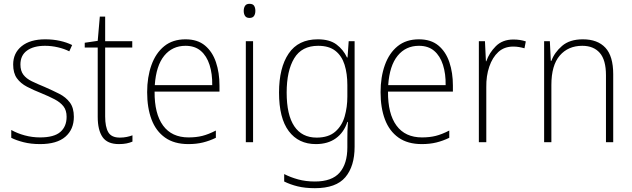

<svg xmlns="http://www.w3.org/2000/svg" viewBox="-20 -745 3311 1006"><path d="M367 -133Q367 -67 322.5 -28.5Q278 10 190 10Q142 10 103 0Q64 -10 39 -23V-64Q71 -46 110 -35.5Q149 -25 190 -25Q263 -25 296 -53.5Q329 -82 329 -133Q329 -167 312.5 -188Q296 -209 266.5 -224.5Q237 -240 198 -256Q155 -273 121.5 -290.5Q88 -308 68.5 -335Q49 -362 49 -407Q49 -467 93.5 -503Q138 -539 217 -539Q258 -539 294 -531Q330 -523 358 -509L343 -476Q318 -489 284 -497Q250 -505 216 -505Q156 -505 121.5 -480Q87 -455 87 -407Q87 -374 102.5 -353.5Q118 -333 147 -319Q176 -305 215 -289Q256 -271 290.5 -253.5Q325 -236 346 -208Q367 -180 367 -133Z M608 -24Q627 -24 644 -27.5Q661 -31 674 -36V-3Q660 3 643 6.5Q626 10 603 10Q543 10 517.5 -26.5Q492 -63 492 -133V-496H424V-521L492 -531L503 -658H531V-529H673V-496H531V-135Q531 -80 547.5 -52Q564 -24 608 -24Z M952 -539Q1015 -539 1054 -506.5Q1093 -474 1111.5 -419Q1130 -364 1130 -297V-265H790Q789 -149 834.5 -87Q880 -25 968 -25Q1008 -25 1040 -33Q1072 -41 1111 -61V-23Q1078 -7 1043.5 1.5Q1009 10 967 10Q893 10 845 -24Q797 -58 774 -119Q751 -180 751 -262Q751 -341 773.5 -404Q796 -467 840.5 -503Q885 -539 952 -539ZM952 -505Q883 -505 840.5 -453Q798 -401 791 -299H1092Q1093 -358 1078 -405Q1063 -452 1032 -478.5Q1001 -505 952 -505Z M1287 -725Q1305 -725 1311.5 -714.5Q1318 -704 1318 -688Q1318 -672 1311 -661.5Q1304 -651 1287 -651Q1271 -651 1264 -661.5Q1257 -672 1257 -688Q1257 -704 1264 -714.5Q1271 -725 1287 -725ZM1306 -529V0H1268V-529Z M1645 -539Q1707 -539 1743 -512Q1779 -485 1798 -444H1801L1807 -529H1838V24Q1838 126 1789.5 183.5Q1741 241 1630 241Q1579 241 1540 231.5Q1501 222 1469 206V167Q1502 184 1542 195Q1582 206 1630 206Q1719 206 1759.5 159.5Q1800 113 1800 27V-12Q1800 -36 1800.5 -58Q1801 -80 1803 -106H1800Q1782 -51 1740 -20.5Q1698 10 1635 10Q1544 10 1493 -58Q1442 -126 1442 -260Q1442 -390 1492.5 -464.5Q1543 -539 1645 -539ZM1647 -505Q1561 -505 1521.5 -439.5Q1482 -374 1482 -260Q1482 -143 1522 -83.5Q1562 -24 1639 -24Q1701 -24 1736.5 -55Q1772 -86 1786 -135Q1800 -184 1800 -239V-299Q1800 -359 1785.5 -405.5Q1771 -452 1737.5 -478.5Q1704 -505 1647 -505Z M2175 -539Q2238 -539 2277 -506.5Q2316 -474 2334.5 -419Q2353 -364 2353 -297V-265H2013Q2012 -149 2057.5 -87Q2103 -25 2191 -25Q2231 -25 2263 -33Q2295 -41 2334 -61V-23Q2301 -7 2266.5 1.5Q2232 10 2190 10Q2116 10 2068 -24Q2020 -58 1997 -119Q1974 -180 1974 -262Q1974 -341 1996.5 -404Q2019 -467 2063.5 -503Q2108 -539 2175 -539ZM2175 -505Q2106 -505 2063.5 -453Q2021 -401 2014 -299H2315Q2316 -358 2301 -405Q2286 -452 2255 -478.5Q2224 -505 2175 -505Z M2670 -538Q2706 -538 2735 -528L2728 -492Q2714 -496 2699.5 -498.5Q2685 -501 2669 -501Q2622 -501 2591 -472.5Q2560 -444 2543.5 -395.5Q2527 -347 2528 -288V0H2489V-529H2521L2526 -424H2528Q2543 -468 2578 -503Q2613 -538 2670 -538Z M3034 -539Q3111 -539 3152 -495Q3193 -451 3193 -356V0H3155V-351Q3155 -431 3122.5 -468Q3090 -505 3031 -505Q2957 -505 2913 -454Q2869 -403 2869 -300V0H2831V-529H2861L2866 -426H2869Q2885 -470 2925 -504.5Q2965 -539 3034 -539Z"/></svg>

Font: Noto Sans Hebrew SemiCondensed ExtraLight
Style: Regular
Weight: 200
Width: 4
Designer: Monotype Design Team
Foundry: Monotype Imaging Inc.
Version: Version 2.004; ttfautohint (v1.8.4.7-5d5b)